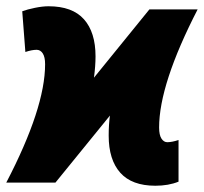

<svg xmlns="http://www.w3.org/2000/svg" viewBox="-43 -583 651 613"><path d="M304 -150Q304 -185 308 -214L134 0H-23Q101 -238 101 -378Q101 -401 93.5 -412.5Q86 -424 74 -424Q59 -424 38 -417L28 -547Q44 -553 68.5 -558Q93 -563 112 -563Q188 -563 225 -521.5Q262 -480 262 -403Q262 -373 257 -335L434 -553H588Q465 -314 465 -176Q465 -152 472.5 -140.5Q480 -129 491 -129Q506 -129 527 -136V-3Q495 10 453 10Q378 10 341 -31.5Q304 -73 304 -150Z"/></svg>

Font: Noto Sans UI CondBlack
Style: Italic
Weight: 900
Width: 3
Italic angle: -12°
Designer: Monotype Design Team
Foundry: Monotype Imaging Inc.
Version: Version 1.001